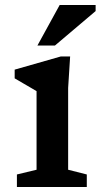

<svg xmlns="http://www.w3.org/2000/svg" viewBox="-20 -752 404 772"><path d="M262 -525 254 -398.5V-69.5L329 -50.5V0H48V-50.5L127 -69.5V-385.5Q121.5 -389 106.2 -397.8Q91 -406.5 72.8 -417.2Q54.5 -428 39 -437V-472L224.5 -525ZM130.5 -569 220 -732H364.5V-707.5L201 -569Z"/></svg>

Font: Newsreader 6pt Medium
Style: Regular
Weight: 500
Designer: Hugues Gentile
Foundry: Production Type
Version: Version 1.003; ttfautohint (v1.8.3)